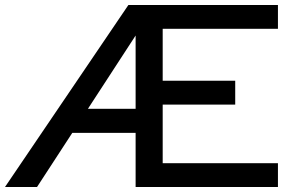

<svg xmlns="http://www.w3.org/2000/svg" viewBox="-20 -753 1193 773"><path d="M1099 -733V-637H635V-428H927V-332H635V-96H1099V0H526V-218H271L129 0H0L497 -733ZM526 -610 334 -315H526Z"/></svg>

Font: Shippori Antique
Style: Regular
Weight: 400
Designer: FONTDASU
Foundry: FONTDASU / Google Inc. / but / Adobe
Version: Version 2.001